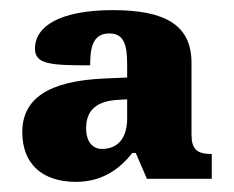

<svg xmlns="http://www.w3.org/2000/svg" viewBox="-20 -739 461 379"><path d="M130 -380C182 -380 217 -406 241 -437H248L270 -386H398V-435C369 -435 358 -444 358 -474V-615C358 -689 307 -719 203 -719C100 -719 49 -688 49 -643C49 -612 80 -610 158 -610C158 -643 162 -673 196 -673C226 -673 231 -648 231 -611V-586L185 -584C75 -579 24 -544 24 -478C24 -415 64 -380 130 -380ZM181 -445C164 -445 150 -458 150 -486C150 -521 170 -540 215 -542L231 -543V-505C231 -472 217 -445 181 -445Z"/></svg>

Font: Noto Serif Ethiopic SemiCondensed Black
Style: Regular
Weight: 900
Width: 4
Designer: Monotype Design Team
Foundry: Monotype Imaging Inc.
Version: Version 2.102